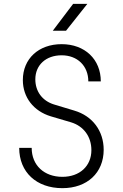

<svg xmlns="http://www.w3.org/2000/svg" viewBox="-20 -970 640 1000"><path d="M255 -810H324L435 -950H361ZM305 10C434 10 520 -70 520 -190C520 -288 462 -366 367 -394L261 -426C200 -445 164 -494 164 -557C164 -631 219 -682 301 -682C383 -682 440 -627 440 -546H505C505 -661 422 -740 301 -740C181 -740 99 -664 99 -553C99 -463 155 -391 245 -364L350 -333C416 -313 456 -258 456 -188C456 -105 395 -49 305 -49C210 -49 145 -109 145 -200H80C80 -73 170 10 305 10Z"/></svg>

Font: JetBrains Mono ExtraLight
Style: Regular
Weight: 240
Monospace: yes
Designer: Philipp Nurullin, Konstantin Bulenkov
Foundry: JetBrains
Version: Version 2.305